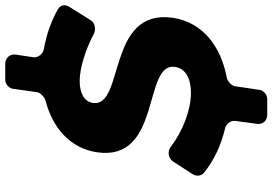

<svg xmlns="http://www.w3.org/2000/svg" viewBox="-174 -715 1043 735"><g transform="rotate(-90 347.5 -347.5)"><path d="M647 -208C683 -461 303 -392 321 -513C326 -547 359 -564 405 -564C454 -564 525 -542 587 -509C603 -501 628 -506 637 -521L688 -602C699 -619 697 -637 680 -647C637 -672 584 -691 528 -701C509 -704 493 -723 496 -742L506 -809C509 -831 493 -849 471 -849H410C393 -849 377 -835 375 -819L362 -726C360 -714 342 -698 331 -695C221 -667 146 -596 132 -497C96 -249 477 -323 459 -199C453 -159 415 -138 359 -138C297 -138 214 -168 152 -216C135 -229 109 -224 97 -207L48 -131C39 -116 41 -98 55 -87C101 -50 160 -22 225 -7C242 -3 255 16 252 33L241 114C237 136 253 154 275 154H336C353 154 369 140 371 124L385 30C387 17 405 1 418 -1C537 -23 630 -93 647 -208Z"/></g></svg>

Font: Trueno
Style: RoundBdIt
Weight: 700
Designer: Julieta Ulanovsky, Jasper
Foundry: Julieta Ulanovsky, Cannot Into Space Fonts
Version: Version 3.001